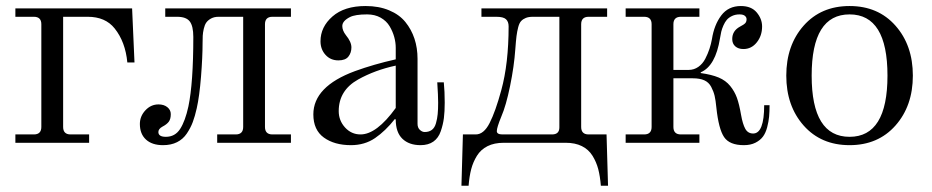

<svg xmlns="http://www.w3.org/2000/svg" viewBox="-20 -467 3047 628"><path d="M30.3 0V-27.3H90.8Q115.2 -27.3 115.2 -51.8V-387.7Q115.2 -412.1 90.8 -412.1H30.3V-439.5H412.1L419.9 -262.7H396.5Q390.1 -330.1 355 -374Q324.7 -412.1 267.1 -412.1H186.5V-51.8Q186.5 -27.3 210.9 -27.3H271.5V0Z M437.5 -61.5Q437.5 -86.9 455.6 -106.2Q473.6 -125.5 498.5 -125.5Q516.1 -125.5 527.3 -116.5Q538.6 -107.4 538.6 -93.8Q538.6 -77.6 532 -68.8Q525.4 -60.1 511.2 -52.7Q498 -45.4 498 -35.2Q498 -19.5 522.5 -19.5Q552.7 -19.5 569.3 -45.4Q585.9 -71.3 596.2 -118.7Q612.3 -195.8 612.3 -346.2Q612.3 -381.8 600.6 -397Q588.9 -412.1 559.6 -412.1H520.5V-439.5H931.6V-412.1H871.1Q846.7 -412.1 846.7 -387.7V-51.8Q846.7 -27.3 871.1 -27.3H931.6V0H690.4V-27.3H751Q775.4 -27.3 775.4 -51.8V-412.1H694.8Q680.7 -412.1 670.4 -406.5Q660.2 -400.9 654.8 -393.3Q649.4 -385.7 646.5 -372.8Q643.6 -359.9 643.1 -350.1Q642.6 -340.3 642.6 -326.2Q642.6 -280.8 637.5 -216.3Q632.3 -151.9 623.5 -112.8Q617.7 -86.9 610.6 -67.9Q603.5 -48.8 591.1 -30.3Q578.6 -11.7 559.1 -2Q539.6 7.8 513.2 7.8Q477.5 7.8 457.5 -10.5Q437.5 -28.8 437.5 -61.5Z M1004.9 -92.8Q1004.9 -184.1 1141.1 -234.4Q1202.6 -256.8 1274.4 -272.9V-310.5Q1274.4 -328.1 1269.5 -345.9Q1264.6 -363.8 1254.4 -381.1Q1244.1 -398.4 1225.1 -409.2Q1206.1 -419.9 1180.7 -419.9Q1141.6 -419.9 1124.5 -411.1Q1099.6 -398.4 1099.6 -381.8Q1099.6 -367.2 1111.3 -352.1Q1129.4 -330.1 1129.4 -312Q1129.4 -294.4 1119.6 -282Q1109.9 -269.5 1086.9 -269.5Q1061 -269.5 1044.7 -287.6Q1028.3 -305.7 1028.3 -332Q1028.3 -378.9 1067.4 -413.1Q1106.4 -447.3 1175.8 -447.3Q1219.2 -447.3 1252.7 -433.3Q1286.1 -419.4 1305.9 -395Q1325.7 -370.6 1335.7 -340.3Q1345.7 -310.1 1345.7 -274.4V-62Q1345.7 -49.3 1353.3 -42.2Q1360.8 -35.2 1369.1 -35.2Q1383.3 -35.2 1392.6 -42.2Q1401.9 -49.3 1406 -64Q1410.2 -78.6 1411.6 -93.8Q1413.1 -108.9 1413.1 -131.3Q1413.1 -153.8 1410.2 -197.8H1431.6Q1434.6 -168 1434.6 -131.3Q1434.6 -102.1 1431.9 -80.8Q1429.2 -59.6 1421.6 -37.6Q1414.1 -15.6 1397.5 -3.9Q1380.9 7.8 1355.5 7.8Q1317.9 7.8 1296.1 -13.2Q1274.4 -34.2 1274.4 -76.2L1271.5 -77.6Q1240.7 -38.6 1206.8 -15.4Q1172.9 7.8 1127.9 7.8Q1073.7 7.8 1039.3 -17.1Q1004.9 -42 1004.9 -92.8ZM1087.9 -103.5Q1087.9 -72.8 1108.6 -50Q1129.4 -27.3 1159.2 -27.3Q1211.9 -27.3 1274.4 -113.8V-252.4Q1206.5 -237.8 1151.4 -207Q1087.9 -171.4 1087.9 -103.5Z M1489.3 140.6 1494.1 -27.3H1536.1Q1562.5 -27.3 1581.5 -64.7Q1600.6 -102.1 1619.6 -171.9Q1643.6 -259.3 1643.6 -380.9Q1643.6 -396 1635 -404.1Q1626.5 -412.1 1603.5 -412.1H1554.7V-439.5H1965.8V-412.1H1905.3Q1880.9 -412.1 1880.9 -387.7V-51.8Q1880.9 -27.3 1905.3 -27.3H1963.9L1968.8 140.6H1945.3Q1942.9 109.9 1936.8 86.4Q1930.7 63 1918 42.5Q1905.3 22 1883.3 11Q1861.3 0 1830.1 0H1627.9Q1596.7 0 1574.7 11Q1552.7 22 1540 42.5Q1527.3 63 1521.2 86.4Q1515.1 109.9 1512.7 140.6ZM1605 -38.1Q1605 -27.3 1623.5 -27.3H1785.6Q1809.6 -27.3 1809.6 -50.3V-412.1H1723.1Q1709 -412.1 1700 -408.4Q1690.9 -404.8 1684.8 -398.4Q1678.7 -392.1 1675 -378.2Q1671.4 -364.3 1669.4 -348.9Q1667.5 -333.5 1665.5 -306.2Q1661.6 -250 1648.4 -185.8Q1635.3 -121.6 1619.6 -85.4Q1605 -49.8 1605 -38.1Z M2026.4 0V-27.3H2086.9Q2111.3 -27.3 2111.3 -51.8V-387.7Q2111.3 -412.1 2086.9 -412.1H2026.4V-439.5H2267.6V-412.1H2207Q2182.6 -412.1 2182.6 -387.7V-238.3H2232.4Q2250 -238.3 2264.2 -248.3Q2278.3 -258.3 2286.9 -274.9Q2295.4 -291.5 2300.5 -307.1Q2305.7 -322.8 2308.6 -338.9Q2315.9 -385.7 2339.1 -416.5Q2362.3 -447.3 2403.3 -447.3Q2437.5 -447.3 2455.1 -426.3Q2472.7 -405.3 2472.7 -380.4Q2472.7 -350.1 2455.3 -328.4Q2438 -306.6 2411.6 -306.6Q2395 -306.6 2385 -315.4Q2375 -324.2 2375 -339.4Q2375 -366.2 2400.4 -379.9Q2413.6 -386.7 2417.7 -391.4Q2421.9 -396 2421.9 -404.3Q2421.9 -410.6 2416.3 -415.3Q2410.6 -419.9 2398.9 -419.9Q2385.3 -419.9 2374.5 -414.8Q2363.8 -409.7 2357.4 -402.3Q2351.1 -395 2346.2 -383.8Q2341.3 -372.6 2339.1 -363.3Q2336.9 -354 2335 -341.8Q2320.3 -251 2272 -230.5V-228Q2307.6 -223.1 2330.8 -213.4Q2354 -203.6 2368.4 -185.8Q2382.8 -168 2390.4 -147Q2397.9 -126 2403.8 -91.8Q2409.2 -61 2417.7 -45.7Q2426.3 -30.3 2443.4 -30.3Q2479.5 -30.3 2479.5 -123H2497.1Q2497.1 -101.6 2495.6 -85.4Q2494.1 -69.3 2489.3 -50.8Q2484.4 -32.2 2475.6 -20.3Q2466.8 -8.3 2450.9 -0.2Q2435.1 7.8 2413.1 7.8Q2366.2 7.8 2348.4 -18.6Q2330.6 -44.9 2323.2 -114.3Q2320.8 -139.2 2317.4 -153.6Q2314 -168 2306.2 -182.9Q2298.3 -197.8 2283.7 -204.3Q2269 -210.9 2246.1 -210.9H2182.6V-51.8Q2182.6 -27.3 2207 -27.3H2267.6V0Z M2608.6 -56.4Q2551.8 -120.6 2551.8 -219.7Q2551.8 -318.8 2608.6 -383.1Q2665.5 -447.3 2758.8 -447.3Q2852.1 -447.3 2908.9 -383.1Q2965.8 -318.8 2965.8 -219.7Q2965.8 -120.6 2908.9 -56.4Q2852.1 7.8 2758.8 7.8Q2665.5 7.8 2608.6 -56.4ZM2758.8 -419.9Q2634.8 -419.9 2634.8 -219.7Q2634.8 -19.5 2758.8 -19.5Q2882.8 -19.5 2882.8 -219.7Q2882.8 -419.9 2758.8 -419.9Z"/></svg>

Font: Theano Modern
Style: Regular
Weight: 400
Designer: Alexey Kryukov
Version: Version 2.00